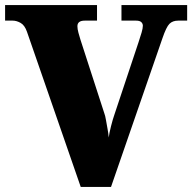

<svg xmlns="http://www.w3.org/2000/svg" viewBox="-20 -734 755 754"><path d="M86 -609Q77 -635 61 -644Q45 -653 30 -653H0V-714H361V-653H313Q284 -653 284 -631Q284 -620 288 -605.5Q292 -591 296 -578L390 -288Q393 -281 396 -263.5Q399 -246 402.5 -227Q406 -208 407 -194Q409 -211 416 -238.5Q423 -266 429 -283L524 -568Q531 -589 536 -606Q541 -623 541 -633Q541 -641 535 -647Q529 -653 514 -653H457V-714H715V-653H680Q658 -653 645.5 -640.5Q633 -628 618 -584L416 0H297Z"/></svg>

Font: Noto Serif Tamil Black
Style: Italic
Weight: 900
Italic angle: -12°
Designer: Indian Type Foundry, Tom Grace, and the Monotype Design Team
Foundry: Monotype Imaging Inc.
Version: Version 2.003; ttfautohint (v1.8.4.7-5d5b)